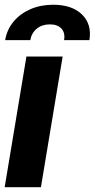

<svg xmlns="http://www.w3.org/2000/svg" viewBox="-21 -782 396 802"><path d="M-1.5 0 89.4 -545.9H240.7L149.9 0ZM0.5 -614.3Q7.8 -658.2 35.6 -691.7Q63.5 -725.1 106.2 -743.7Q148.9 -762.2 201.2 -762.2Q279.8 -762.2 321.5 -721.4Q363.3 -680.7 352.5 -614.3H246.6Q252 -644.5 235.8 -662.4Q219.7 -680.2 187.5 -680.2Q154.8 -680.2 132.8 -662.4Q110.8 -644.5 105.5 -614.3Z"/></svg>

Font: Inter Tight
Style: Bold Italic
Weight: 700
Italic angle: -9.39999°
Designer: Rasmus Andersson
Foundry: rsms
Version: Version 3.004